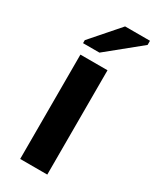

<svg xmlns="http://www.w3.org/2000/svg" viewBox="-190 -787 685 842"><g transform="rotate(30 152.5 -366.5)"><path d="M70.8 0V-528.3H208V0ZM55.7 -577.6V-592.8L178.7 -733.4H304.7V-712.4L138.7 -577.6Z"/></g></svg>

Font: Arial
Style: Bold
Weight: 700
Designer: Steve Matteson
Foundry: Ascender Corporation
Version: Version 2.00.3